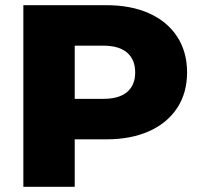

<svg xmlns="http://www.w3.org/2000/svg" viewBox="-20 -720 777 740"><path d="M701 -441Q701 -362 663 -304Q625 -246 555 -214.5Q485 -183 390 -183H268V0H70V-700H390Q485 -700 555 -668.5Q625 -637 663 -578.5Q701 -520 701 -441ZM501 -441Q501 -490 470 -517Q439 -544 378 -544H268V-339H378Q439 -339 470 -365.5Q501 -392 501 -441Z"/></svg>

Font: Montserrat Alternates ExtraBold
Style: Regular
Weight: 800
Designer: Julieta Ulanovsky
Foundry: Julieta Ulanovsky
Version: Version 7.200